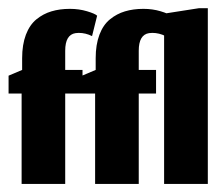

<svg xmlns="http://www.w3.org/2000/svg" viewBox="-20 -457 554 477"><path d="M387.7 0H496.3V-436.7H474.7L367.7 -420V-389L387.7 -377ZM324.7 0V-224.7H367.7V-283.3H324.7V-331Q324.7 -370.7 350.3 -374.7Q354 -375.3 358.3 -375.3Q375.3 -375.3 391.3 -367.3L404 -418Q399 -423 379 -429Q359 -435 336.3 -435Q311 -435 290.5 -428.8Q270 -422.7 253.2 -409Q236.3 -395.3 227 -370.7Q217.7 -346 217.7 -312.3V-283.3L184 -269V-224.7H216.3V0ZM142 0V-224.7H185V-283.3H142V-331Q142 -370.7 167.7 -374.7Q171.3 -375.3 175.7 -375.3Q192.7 -375.3 208.7 -367.3L221.3 -418Q216.3 -423 196.3 -429Q176.3 -435 153.7 -435Q128.3 -435 107.8 -428.8Q87.3 -422.7 70.5 -409Q53.7 -395.3 44.3 -370.7Q35 -346 35 -312.3V-283.3L1.3 -269V-224.7H33.7V0Z"/></svg>

Font: Jomhuria
Style: Regular
Weight: 400
Designer: Arabic design by Kourosh Beigpour, Latin design by Eben Sorkin, engineering by Lasse Fister and Khaled Hosney
Version: Version 1.0000